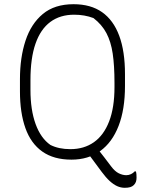

<svg xmlns="http://www.w3.org/2000/svg" viewBox="-20 -740 690 914"><path d="M442 -35Q459 -13 476 8.5Q493 30 509 52Q527 76 545.5 85Q564 94 581 94Q593 94 603.5 89Q614 84 621 76H627Q629 83 629.5 90.5Q630 98 630 106Q630 117 627 125.5Q624 134 617 141Q610 148 599.5 151Q589 154 574 154Q555 154 537.5 146Q520 138 502 121.5Q484 105 464 78Q449 58 434 37.5Q419 17 404 -3ZM330 -720Q412 -720 466 -682Q520 -644 547.5 -570Q575 -496 575 -387V-331Q575 -219 544.5 -140.5Q514 -62 457 -21Q400 20 320 20Q236 20 181.5 -18.5Q127 -57 101 -130Q75 -203 75 -305V-363Q75 -466 101.5 -546.5Q128 -627 184 -673.5Q240 -720 330 -720ZM125 -312Q125 -217 149.5 -149.5Q174 -82 220 -50Q240 -40 263.5 -35Q287 -30 315 -30Q380 -30 427 -63Q474 -96 499.5 -162Q525 -228 525 -325V-345Q525 -428 516.5 -485Q508 -542 486.5 -582.5Q465 -623 425 -654Q404 -662 381 -666Q358 -670 333 -670Q266 -670 219.5 -635.5Q173 -601 149 -532Q125 -463 125 -359Z"/></svg>

Font: Recursive Casual Light
Style: Regular
Weight: 300
Version: Version 1.047